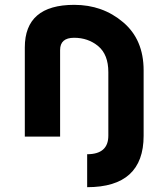

<svg xmlns="http://www.w3.org/2000/svg" viewBox="-20 -567 675 797"><path d="M83 0V-370.1Q83 -546.9 288.1 -546.9Q406.2 -546.9 491.2 -474.6Q576.2 -402.8 576.2 -274.9V-3.4Q576.2 210 341.8 210V73.2Q429.7 73.2 429.7 -3.9V-267.6Q429.7 -340.3 387.7 -375.5Q345.7 -410.2 287.6 -410.2Q229.5 -410.2 229.5 -359.4V0Z"/></svg>

Font: Newest Shape
Style: Bold
Weight: 700
Designer: Wojciech Kalinowski "wmk69" (wmk69@o2.pl)
Foundry: Wojciech Kalinowski "wmk69" (wmk69@o2.pl)
Version: Version 1.0.0; 2022-02-24